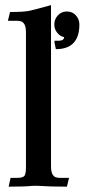

<svg xmlns="http://www.w3.org/2000/svg" viewBox="-20 -716 325 737"><path d="M175.8 -79.6Q175.8 -57.1 181.2 -47.6Q186.5 -38.1 193.8 -35.6Q201.2 -33.2 209.5 -33.2H245.1L236.8 0.5Q169.9 0.5 131.3 -2.4Q124 -2.9 113.8 -2.9Q106.9 -2.9 102.1 -2.4Q75.2 0.5 13.2 0.5L20.5 -33.2H45.9Q64.5 -33.2 72 -39.3Q79.6 -45.4 79.6 -73.2V-590.3Q79.6 -612.3 74.2 -621.8Q68.8 -631.3 61.5 -633.8Q54.2 -636.2 45.9 -636.2H10.3L18.6 -669.9Q69.3 -669.9 91.8 -674.3Q106.9 -677.2 175.8 -696.3ZM194.3 -527.3 191.9 -539.6Q190.9 -545.9 189.9 -549.3Q189 -552.7 189 -559.6H204.1Q226.1 -559.6 226.1 -573.7Q212.4 -575.2 200.4 -589.4Q188.5 -603.5 188.5 -622.1Q188.5 -642.1 202.1 -657Q215.8 -671.9 236.8 -671.9Q257.8 -671.9 271.2 -657Q284.7 -642.1 284.7 -622.1Q284.7 -527.3 194.3 -527.3Z"/></svg>

Font: Quaaykop
Style: Medium
Weight: 500
Designer: Tup Wanders
Foundry: Free font, DO NOT SELL
Version: Version 1.00;July 31, 2023;FontCreator 11.5.0.2430 64-bit